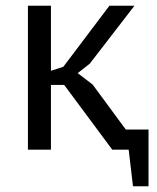

<svg xmlns="http://www.w3.org/2000/svg" viewBox="-20 -520 546 667"><path d="M203 -225H157V0H77V-500H157V-274L200 -288L360 -500H447L292 -299L250 -266L302 -226L417 -70H496V127H442L427 0H370Z"/></svg>

Font: PT Sans
Style: Regular
Weight: 400
Version: Version 2.003W OFL; ttfautohint (v1.6)